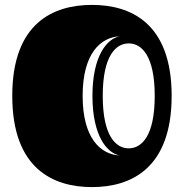

<svg xmlns="http://www.w3.org/2000/svg" viewBox="-20 -744 750 783"><path d="M355 19C512 19 680 -55 680 -353C680 -651 512 -724 355 -724C198 -724 30 -651 30 -353C30 -55 198 19 355 19ZM399 -353C399 -516 452 -567 505 -567C558 -567 611 -516 611 -353C611 -190 558 -139 505 -139C452 -139 399 -190 399 -353ZM357 -353C357 -190 416 -120 468 -110C391 -114 317 -179 317 -353C317 -527 391 -592 468 -596C416 -586 357 -516 357 -353Z"/></svg>

Font: Fascinate Inline
Style: Regular
Weight: 900
Designer: Astigmatic (AOETI)
Foundry: Astigmatic (AOETI)
Version: Version 1.000